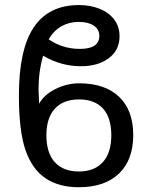

<svg xmlns="http://www.w3.org/2000/svg" viewBox="-20 -745 615 774"><path d="M153.8 -520.5Q135.3 -456.5 135.3 -383.8L137.7 -327.1Q158.2 -363.8 204.3 -386.5Q250.5 -409.2 298.8 -409.2Q403.3 -409.2 460.2 -354.7Q517.1 -300.3 517.1 -200.7Q517.1 -100.6 459.7 -45.4Q402.3 9.8 297.9 9.8Q216.8 9.8 162.8 -26.9Q108.9 -63.5 82.5 -140.6Q56.2 -217.8 56.2 -360.4Q56.2 -545.4 116.2 -635Q176.3 -724.6 298.3 -724.6Q344.2 -724.6 381.3 -709.7Q418.5 -694.8 440.2 -666.5Q461.9 -638.2 461.9 -598.6Q461.9 -543 418.7 -510.5Q375.5 -478 305.7 -478Q226.1 -478 153.8 -520.5ZM167 -199.7Q167 -128.9 200.9 -91.3Q234.9 -53.7 297.9 -53.7Q360.8 -53.7 394.8 -91.6Q428.7 -129.4 428.7 -199.7Q428.7 -271 395 -307.6Q361.3 -344.2 298.8 -344.2Q235.4 -344.2 201.2 -306.9Q167 -269.5 167 -199.7ZM380.4 -600.6Q380.4 -627 357.9 -641.8Q335.4 -656.7 297.4 -656.7Q259.3 -656.7 227.8 -639.2Q196.3 -621.6 176.3 -586.4Q232.4 -547.9 302.2 -547.9Q380.4 -547.9 380.4 -600.6Z"/></svg>

Font: Liberation Sans
Style: Regular
Weight: 400
Designer: Steve Matteson
Foundry: Ascender Corporation
Version: Version 2.00.1